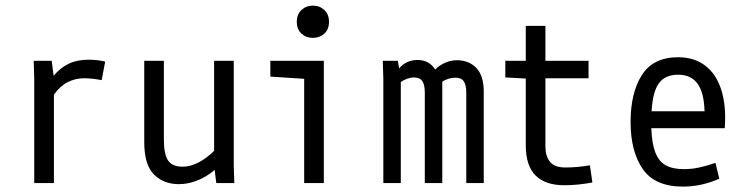

<svg xmlns="http://www.w3.org/2000/svg" viewBox="-20 -655 2665 687"><path d="M102.5 -374 100.6 -437.5H165L171.9 -383.8Q195.3 -412.1 225.6 -426.8Q255.9 -441.4 296.9 -441.4Q328.1 -441.4 356.4 -434.6L343.8 -368.2Q309.6 -375 281.2 -375Q250 -375 222.7 -361.3Q195.3 -347.7 172.9 -316.4V0H102.5Z M620.1 3.9Q565.4 3.9 530.8 -30.8Q496.1 -65.4 496.1 -147.5V-437.5H566.4V-155.3Q566.4 -103.5 581.1 -81.1Q595.7 -58.6 633.8 -58.6Q662.1 -58.6 691.4 -74.2Q720.7 -89.8 746.1 -115.2V-437.5H816.4V-63.5L818.4 0H753.9L748 -46.9Q720.7 -23.4 687.5 -9.8Q654.3 3.9 620.1 3.9Z M1068.4 -373 947.3 -380.9V-437.5H1138.7V0H1068.4ZM1042 -577.1Q1042 -603.5 1058.6 -619.1Q1075.2 -634.8 1099.6 -634.8Q1124 -634.8 1140.6 -619.1Q1157.2 -603.5 1157.2 -577.1Q1157.2 -549.8 1140.6 -534.7Q1124 -519.5 1099.6 -519.5Q1075.2 -519.5 1058.6 -534.7Q1042 -549.8 1042 -577.1Z M1351.6 -374 1349.6 -437.5H1403.3L1408.2 -410.2Q1418.9 -423.8 1436 -432.1Q1453.1 -440.4 1473.6 -440.4Q1515.6 -440.4 1537.1 -406.2Q1552.7 -421.9 1573.2 -430.7Q1593.8 -439.5 1614.3 -439.5Q1658.2 -439.5 1684.6 -411.6Q1710.9 -383.8 1710.9 -327.1V0H1648.4V-323.2Q1648.4 -350.6 1639.6 -363.8Q1630.9 -377 1609.4 -377Q1596.7 -377 1584 -373Q1571.3 -369.1 1562.5 -362.3V0H1500V-324.2Q1500 -351.6 1491.2 -364.7Q1482.4 -377.9 1460 -377.9Q1449.2 -377.9 1436 -373Q1422.9 -368.2 1414.1 -361.3V0H1351.6Z M1931.6 -562.5V-437.5H2085.9V-375H1931.6V-129.9Q1931.6 -96.7 1947.8 -76.2Q1963.9 -55.7 2002.9 -55.7Q2044.9 -55.7 2090.8 -63.5L2099.6 -2Q2046.9 7.8 1999 7.8Q1931.6 7.8 1896.5 -26.9Q1861.3 -61.5 1861.3 -135.7V-374L1788.1 -377.9V-437.5H1861.3V-562.5Z M2423.8 12.7Q2323.2 12.7 2279.8 -50.3Q2236.3 -113.3 2236.3 -218.8Q2236.3 -323.2 2276.9 -386.7Q2317.4 -450.2 2406.2 -450.2Q2464.8 -450.2 2504.4 -419.4Q2543.9 -388.7 2561.5 -331.5Q2579.1 -274.4 2573.2 -196.3H2310.5Q2312.5 -141.6 2324.7 -109.9Q2336.9 -78.1 2361.3 -64Q2385.7 -49.8 2427.7 -49.8Q2455.1 -49.8 2481.9 -55.7Q2508.8 -61.5 2540 -72.3L2553.7 -15.6Q2490.2 12.7 2423.8 12.7ZM2501 -256.8Q2499 -324.2 2475.6 -356Q2452.1 -387.7 2406.2 -387.7Q2360.4 -387.7 2337.9 -357.4Q2315.4 -327.1 2311.5 -256.8Z"/></svg>

Font: Sudo Variable
Style: Regular
Weight: 400
Monospace: yes
Designer: Jens Kutilek
Foundry: Jens Kutilek
Version: Version 0.040